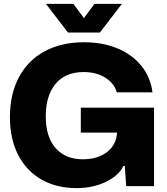

<svg xmlns="http://www.w3.org/2000/svg" viewBox="-20 -956 858 986"><path d="M31 -354Q31 -474 78 -561Q125 -648 211 -693.5Q297 -739 411 -739Q507 -739 583 -707.5Q659 -676 706 -618Q753 -560 763 -482H580Q566 -529 520 -557.5Q474 -586 410 -586Q315 -586 265 -525Q215 -464 215 -359Q215 -252 266 -195Q317 -138 405 -138Q482 -138 530 -175.5Q578 -213 581 -275H395V-403H771V0H628L621 -104H614Q589 -53 522.5 -21.5Q456 10 373 10Q270 10 193 -34Q116 -78 73.5 -160Q31 -242 31 -354ZM216 -936H357L411 -863L465 -936H606L493 -789H329Z"/></svg>

Font: Mona Sans ExtraBold
Style: Regular
Weight: 800
Designer: Deni Anggara
Foundry: GitHub
Version: Version 2.000